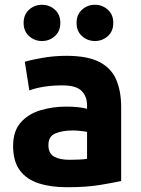

<svg xmlns="http://www.w3.org/2000/svg" viewBox="-20 -774 593 805"><path d="M261 11Q193 11 142 -5.5Q91 -22 63 -60Q35 -98 35 -162Q35 -224 66.5 -260Q98 -296 149 -311.5Q200 -327 257 -327Q286 -327 308.5 -324.5Q331 -322 345 -318V-332Q345 -370 322 -393Q299 -416 242 -416Q161 -416 103 -395L84 -515Q110 -523 158.5 -531.5Q207 -540 259 -540Q347 -540 397 -514Q447 -488 467.5 -439.5Q488 -391 488 -325V-15Q456 -8 399 1.5Q342 11 261 11ZM271 -104Q293 -104 313 -105Q333 -106 345 -108V-221Q336 -223 318 -225Q300 -227 285 -227Q243 -227 213 -215Q183 -203 183 -166Q183 -131 206.5 -117.5Q230 -104 271 -104ZM378 -602Q347 -602 324 -622.5Q301 -643 301 -678Q301 -713 324 -733.5Q347 -754 378 -754Q409 -754 432 -733.5Q455 -713 455 -678Q455 -643 432 -622.5Q409 -602 378 -602ZM156 -602Q125 -602 102 -622.5Q79 -643 79 -678Q79 -713 102 -733.5Q125 -754 156 -754Q187 -754 210 -733.5Q233 -713 233 -678Q233 -643 210 -622.5Q187 -602 156 -602Z"/></svg>

Font: Ubuntu Sans ExtraBold
Style: Regular
Weight: 800
Designer: Dalton Maag Ltd
Foundry: Dalton Maag Ltd
Version: Version 1.006; ttfautohint (v1.8.4.7-5d5b)